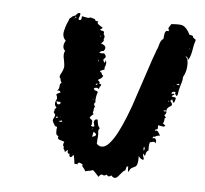

<svg xmlns="http://www.w3.org/2000/svg" viewBox="-40 -489 558 522"><g transform="rotate(5 239.0 -227.5)"><path d="M113 -203 115 -207 116 -211Q116 -216 113 -221Q118 -226 124 -227Q123 -234 114 -232Q117 -234 119 -238L120 -244Q120 -252 125 -254Q121 -258 121 -265Q115 -269 121 -279Q127 -289 128 -299Q128 -303 126 -315Q121 -334 127 -341Q121 -346 121 -354Q121 -361 126 -369Q114 -380 120 -399L122 -407L125 -415Q130 -426 131 -430L135 -433L138 -436Q141 -438 147 -440Q148 -442 151 -445Q154 -448 159 -447Q160 -444 158 -438L156 -434V-429Q161 -427 163 -431Q164 -432 164 -439Q168 -439 170 -438L176 -437Q183 -435 187 -438Q192 -437 198 -435L200 -434L201 -432Q202 -428 209 -430Q206 -424 212 -420L218 -416L223 -413L222 -411L220 -410Q218 -409 216 -407L220 -405L225 -404Q229 -403 227 -396Q233 -389 228 -382Q232 -378 222 -370Q242 -364 231 -350H228L225 -349Q221 -347 220 -346Q221 -342 233 -344Q238 -339 238 -335L237 -332L235 -330Q229 -326 237 -318L239 -326Q242 -320 240 -312L238 -307Q237 -303 238 -300L232 -298L226 -295Q226 -294 228 -292L230 -291L231 -290Q231 -285 236 -283Q234 -278 230 -275L226 -273L222 -270Q230 -265 227 -260Q231 -260 232 -259Q233 -258 232 -256L229 -252L227 -246Q220 -252 213 -246Q215 -242 218 -241L222 -240L225 -238Q219 -220 221 -209Q218 -208 218 -204Q218 -200 221 -198Q217 -191 218 -185Q214 -182 219 -177Q205 -166 211 -164L213 -162L215 -161Q218 -158 216 -153Q218 -148 214 -145Q218 -141 224 -144L222 -151Q220 -156 222 -157Q222 -164 231 -163L232 -157L233 -151Q234 -145 239 -140Q234 -136 236 -125V-117L235 -109V-104Q235 -100 234 -99Q237 -94 240 -93Q245 -90 248 -91Q262 -89 280.5 -117.5Q299 -146 321 -207Q323 -213 325.5 -220.5Q328 -228 331.5 -238.5Q335 -249 337 -255Q343 -272 352 -300Q368 -349 373 -361Q373 -362 374.5 -365.5Q376 -369 377 -371L380 -381Q383 -393 390 -397L391 -405L392 -413Q395 -422 402 -419Q404 -422 402 -424V-425L401 -426Q400 -427 408 -439Q433 -441 439 -438Q450 -434 460 -414H463L467 -413Q470 -412 470 -408L474 -405L478 -402Q475 -392 474 -388L471 -371Q467 -350 461 -346Q461 -355 454 -355Q463 -348 461 -327Q460 -312 452 -298Q453 -292 448 -277L445 -266Q443 -258 443 -255Q443 -251 440 -245Q432 -252 436 -256Q425 -258 425 -250Q428 -250 430 -251H433Q433 -248 430 -247L428 -246L426 -244Q428 -242 430 -242H433Q434 -242 438 -240L436 -232Q434 -228 434 -227Q432 -224 428 -236L426 -233L423 -231Q433 -221 426 -217L423 -215L419 -212Q415 -208 415 -202Q416 -199 415 -196L414 -195L413 -193Q408 -190 416 -185Q411 -183 412 -178L411 -173Q411 -170 408 -169Q413 -164 416 -163Q413 -158 407 -160L401 -161L396 -162Q397 -152 395 -151L391 -150Q390 -150 388 -147Q389 -146 392 -147H393Q395 -147 396 -146Q399 -143 404 -134Q398 -135 390 -130Q385 -132 384 -125Q391 -128 393 -123Q396 -119 393 -112Q391 -117 387 -116L383 -115Q381 -114 378 -114Q376 -108 376 -103V-91Q372 -90 370 -84L369 -80L367 -75L366 -78Q364 -80 363 -82Q362 -78 363 -74L365 -70V-65Q358 -64 351 -74Q352 -47 343 -44L339 -42L335 -40Q330 -37 327 -28Q325 -32 325 -35V-43Q321 -44 320 -40L319 -36L318 -32Q313 -30 311 -27L304 -19Q297 -9 291 -9Q287 -9 281 -15Q274 -8 269 -16Q264 -13 261 -13L259 -14L256 -15Q252 -16 247 -8Q232 -25 230 -25L224 -23Q222 -22 218 -22Q216 -22 213 -21Q210 -20 209 -20Q209 -23 207 -25L203 -30Q199 -34 201 -38L197 -40L192 -42Q188 -42 186 -36Q185 -39 179 -37L178 -43L177 -50Q176 -58 174 -62Q169 -54 166 -55Q162 -56 163 -64Q159 -63 158 -65.5Q157 -68 158 -73Q156 -73 155 -72L153 -70Q151 -67 149 -69Q149 -72 148 -73L146 -75Q145 -78 146 -82Q141 -84 146 -95L140 -97L133 -99Q125 -102 129 -109Q122 -110 122 -119V-127Q124 -132 122 -134Q117 -134 115 -139L112 -144L110 -149Q109 -152 112 -157L114 -161L115 -166L113 -169L110 -173L112 -176V-179Q113 -183 117 -185Q109 -193 113 -203ZM223 -129Q221 -119 220 -115Q239 -120 223 -129ZM120 -195Q124 -194 127 -199Q126 -203 123 -202H120Q118 -202 116 -204Q115 -197 120 -195ZM364 -90Q367 -97 363 -101Q361 -91 364 -90ZM444 -277 442 -279 438 -278 436 -276H440L444 -275Q445 -276 444 -277ZM117 -160Q117 -159 118 -158H120L124 -160L120 -162L119 -161Q118 -160 117 -160ZM135 -152Q127 -150 126 -150Q128 -148 132 -148Q136 -148 135 -152ZM407 -203Q410 -199 415 -202Q414 -205 407 -203ZM219 -257H221L222 -259Q222 -260 221 -261Q220 -260 217 -258Q218 -257 219 -257ZM145 -434H150Q147 -439 145 -434ZM214 -218H213V-217L214 -216L215 -217ZM217 -325Q218 -325 221 -320Q221 -325 217 -325ZM220 -139V-137L219 -135Q222 -137 220 -139ZM418 -231V-228Q422 -230 418 -231ZM131 -162H130V-160Q131 -161 131 -162ZM218 -389Q219 -388 220 -389L221 -391Q220 -392 218 -389ZM143 -429Q144 -430 144 -433Q142 -430 143 -429ZM464 -376V-378Q462 -378 464 -376V-374Q466 -374 464 -376ZM429 -272 428 -270 430 -272Q429 -273 429 -272ZM439 -267 438 -266H439Z"/></g></svg>

Font: Kom-post
Style: Regular
Weight: 400
Designer: @guaschetti
Foundry: guaschetti
Version: Version 1.00 December 6, 2021, initial release